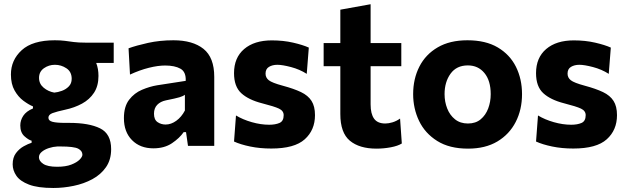

<svg xmlns="http://www.w3.org/2000/svg" viewBox="-20 -708 3044 932"><path d="M239 204.5Q163.5 204.5 120.5 188Q77.5 171.5 59.5 145.2Q41.5 119 41.5 89.5Q41.5 56.5 57.5 35.2Q73.5 14 95.2 2Q117 -10 133.5 -15V-25Q118 -29 98.2 -47Q78.5 -65 78.5 -99Q78.5 -124 93 -146Q107.5 -168 140 -181.5V-191.5Q118.5 -200.5 93.5 -219Q68.5 -237.5 50.8 -268.8Q33 -300 33 -346.5Q33 -416.5 85.5 -464.5Q138 -512.5 246 -512.5Q274 -512.5 294.8 -509.8Q315.5 -507 338.2 -504Q361 -501 395 -501H532V-402.5H447Q458 -374.5 458 -339.5Q458 -291 436.5 -258Q415 -225 378.2 -205Q341.5 -185 296.5 -175.5Q255 -166.5 235 -159Q215 -151.5 215 -136.5Q215 -122 234.5 -116.8Q254 -111.5 296.5 -111.5H316.5Q412 -111.5 465.8 -85Q519.5 -58.5 519.5 16Q519.5 67.5 494.5 103.5Q469.5 139.5 428.2 161.8Q387 184 337.5 194.2Q288 204.5 239 204.5ZM243.5 -258.5Q261 -260 280.8 -267.2Q300.5 -274.5 314.2 -288.8Q328 -303 328 -325.5Q328 -359.5 302.5 -376.5Q277 -393.5 246.5 -393.5Q217 -393.5 193.2 -376.8Q169.5 -360 169.5 -330Q169.5 -301 192 -282.2Q214.5 -263.5 243.5 -258.5ZM257.5 101.5Q299 101.5 326 91Q353 80.5 366.5 66.8Q380 53 380 43Q380 24.5 359.8 13.8Q339.5 3 274 3H258.5Q238 4 217.2 10.8Q196.5 17.5 182.8 29Q169 40.5 169 55.5Q169 73.5 190 87.5Q211 101.5 257.5 101.5Z M724.5 12Q660 12 620.8 -27.8Q581.5 -67.5 581.5 -134.5Q581.5 -191 606.8 -223.8Q632 -256.5 669.2 -272.2Q706.5 -288 742.5 -294L881.5 -315.5Q883.5 -359 856 -374.5Q828.5 -390 781.5 -390Q747 -390 702.8 -379Q658.5 -368 611 -346L604 -473.5Q641 -487 698.5 -499.8Q756 -512.5 822 -512.5Q915.5 -512.5 967.8 -470.8Q1020 -429 1020 -335V0H892.5L883 -66.5H871.5Q851.5 -37.5 814.8 -12.8Q778 12 724.5 12ZM784 -103.5Q810.5 -103.5 835.8 -121.8Q861 -140 877.5 -171.5V-248Q868.5 -241 851 -235.8Q833.5 -230.5 786 -221Q759 -215.5 743.2 -199.2Q727.5 -183 727.5 -156Q727.5 -127 744.8 -115.2Q762 -103.5 784 -103.5Z M1297 13Q1241.5 13 1194.5 3.2Q1147.5 -6.5 1116 -21L1125.5 -147.5Q1158.5 -127.5 1202.2 -115Q1246 -102.5 1287 -102.5Q1316.5 -102.5 1336.8 -111.2Q1357 -120 1357 -149Q1357 -170 1334.2 -180.8Q1311.5 -191.5 1252.5 -206.5Q1186 -223.5 1151 -255.8Q1116 -288 1116 -353Q1116 -428 1165.2 -470Q1214.5 -512 1299.5 -512Q1355 -512 1402.8 -501Q1450.5 -490 1479 -477L1469 -349.5Q1434.5 -371.5 1392.5 -382.5Q1350.5 -393.5 1326.5 -393.5Q1302.5 -393.5 1285.8 -383.5Q1269 -373.5 1269 -350.5Q1269 -331 1284.8 -318.5Q1300.5 -306 1352.5 -292Q1406.5 -277.5 1441 -261Q1475.5 -244.5 1492.2 -218.2Q1509 -192 1509 -149Q1509 -76.5 1459.2 -31.8Q1409.5 13 1297 13Z M1807.5 13.5Q1724.5 13.5 1678.2 -25Q1632 -63.5 1632 -154.5V-386.5H1551V-499H1632V-661L1779 -687.5V-499H1928V-386.5H1779V-201.5Q1779 -155.5 1795.8 -132Q1812.5 -108.5 1850.5 -108.5Q1866 -108.5 1885.2 -114.2Q1904.5 -120 1922 -132.5L1930.5 -11.5Q1911.5 0.5 1877 7Q1842.5 13.5 1807.5 13.5Z M2252 13.5Q2161.5 13.5 2102.2 -23.8Q2043 -61 2014.2 -121.2Q1985.5 -181.5 1985.5 -251Q1985.5 -325.5 2015.8 -384.8Q2046 -444 2104.8 -478.2Q2163.5 -512.5 2249 -512.5Q2337.5 -512.5 2396.2 -477.8Q2455 -443 2484.5 -383.8Q2514 -324.5 2514 -251Q2514 -175.5 2483.2 -115.8Q2452.5 -56 2394.2 -21.2Q2336 13.5 2252 13.5ZM2251.5 -108.5Q2289 -108.5 2313.2 -128.8Q2337.5 -149 2349.8 -181.5Q2362 -214 2362 -251Q2362 -316.5 2331.5 -353.5Q2301 -390.5 2251 -390.5Q2196 -390.5 2167 -350.2Q2138 -310 2138 -251Q2138 -214 2150.8 -181.5Q2163.5 -149 2188.8 -128.8Q2214 -108.5 2251.5 -108.5Z M2763 13Q2707.5 13 2660.5 3.2Q2613.5 -6.5 2582 -21L2591.5 -147.5Q2624.5 -127.5 2668.2 -115Q2712 -102.5 2753 -102.5Q2782.5 -102.5 2802.8 -111.2Q2823 -120 2823 -149Q2823 -170 2800.2 -180.8Q2777.5 -191.5 2718.5 -206.5Q2652 -223.5 2617 -255.8Q2582 -288 2582 -353Q2582 -428 2631.2 -470Q2680.5 -512 2765.5 -512Q2821 -512 2868.8 -501Q2916.5 -490 2945 -477L2935 -349.5Q2900.5 -371.5 2858.5 -382.5Q2816.5 -393.5 2792.5 -393.5Q2768.5 -393.5 2751.8 -383.5Q2735 -373.5 2735 -350.5Q2735 -331 2750.8 -318.5Q2766.5 -306 2818.5 -292Q2872.5 -277.5 2907 -261Q2941.5 -244.5 2958.2 -218.2Q2975 -192 2975 -149Q2975 -76.5 2925.2 -31.8Q2875.5 13 2763 13Z"/></svg>

Font: Commissioner
Style: Bold
Weight: 700
Designer: Kostas Bartsokas
Foundry: Kostas Bartsokas
Version: Version 1.000; ttfautohint (v1.8.3)